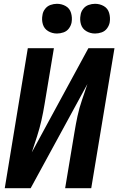

<svg xmlns="http://www.w3.org/2000/svg" viewBox="-20 -988 621 1008"><path d="M5 0H141L439 -547Q425 -505 410.5 -463Q396 -421 387 -379Q378 -337 371 -294L322 0H459L581 -735H444L147 -188Q161 -230 174.5 -272Q188 -314 197.5 -356Q207 -398 214 -441L263 -735H126ZM479 -812Q496 -812 513.5 -818Q531 -824 542 -839Q553 -854 556 -871Q560 -896 553 -920Q546 -944 525 -956Q504 -968 479 -968Q462 -968 445 -962Q428 -956 416.5 -941Q405 -926 403 -909Q398 -884 405 -860.5Q412 -837 433 -824.5Q454 -812 479 -812ZM279 -812Q296 -812 313.5 -818Q331 -824 342 -839Q353 -854 356 -871Q360 -896 353 -920Q346 -944 325 -956Q304 -968 279 -968Q262 -968 245 -962Q228 -956 216.5 -941Q205 -926 203 -909Q198 -884 205 -860.5Q212 -837 233 -824.5Q254 -812 279 -812Z"/></svg>

Font: Iosevka Sparkle XBdObl
Style: Regular
Weight: 800
Italic angle: -9°
Designer: Belleve Invis
Foundry: Belleve Invis
Version: Version 4.5.0; ttfautohint (v1.8.3)